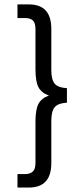

<svg xmlns="http://www.w3.org/2000/svg" viewBox="-20 -760 380 864"><path d="M58.6 23.4H93.8Q116.2 23.4 128.9 10.7Q139.6 0 139.6 -28.3V-211.9Q139.6 -267.6 153.3 -293Q167 -318.4 200.2 -330.1Q167 -341.8 153.3 -367.2Q139.6 -392.6 139.6 -449.2V-627.9Q139.6 -656.2 128.9 -667Q117.2 -678.7 93.8 -678.7H58.6V-740.2H109.4Q160.2 -740.2 185.5 -712.9Q210.9 -685.5 210.9 -629.9V-444.3Q210.9 -401.4 226.6 -382.8Q242.2 -365.2 281.2 -363.3V-297.9Q242.2 -295.9 226.6 -278.3Q210.9 -259.8 210.9 -216.8V-26.4Q210.9 29.3 185.5 56.6Q160.2 84 109.4 84H58.6Z"/></svg>

Font: Dinish
Style: Regular
Weight: 400
Designer: Bert Driehuis
Foundry: Playbeing
Version: Version 3.006; git-39231f3c-release